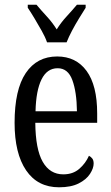

<svg xmlns="http://www.w3.org/2000/svg" viewBox="-20 -786 471 816"><path d="M231 10Q140 10 91 -62Q42 -134 42 -264Q42 -405 89.5 -475.5Q137 -546 223 -546Q303 -546 348 -484.5Q393 -423 393 -304V-264H130Q131 -152 161.5 -98.5Q192 -45 249 -45Q290 -45 317 -68.5Q344 -92 358 -124Q366 -120 372 -112.5Q378 -105 378 -91Q378 -71 362.5 -47Q347 -23 314.5 -6.5Q282 10 231 10ZM307 -313Q306 -395 287.5 -445.5Q269 -496 225 -496Q180 -496 156.5 -448.5Q133 -401 131 -313ZM180 -606Q172 -629 157 -655.5Q142 -682 126.5 -708Q111 -734 98 -753V-766H135Q156 -741 179.5 -715.5Q203 -690 221 -661Q239 -690 262.5 -715.5Q286 -741 307 -766H344V-753Q332 -734 316 -708Q300 -682 286 -655.5Q272 -629 263 -606Z"/></svg>

Font: Noto Serif Hebrew ExtraCondensed
Style: Regular
Weight: 400
Width: 2
Designer: Monotype Design Team
Foundry: Monotype Imaging Inc.
Version: Version 2.004; ttfautohint (v1.8.4.7-5d5b)